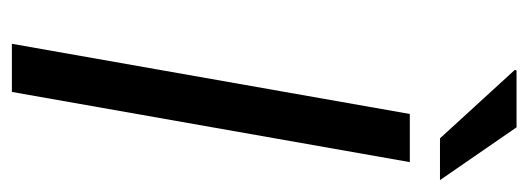

<svg xmlns="http://www.w3.org/2000/svg" viewBox="-310 -600 910 331"><g transform="rotate(90 145.5 -435.0)"><path d="M56 0 177 -686H260L139 0ZM219 -738 101 -867 102 -870H200L291 -738Z"/></g></svg>

Font: Archivo SemiExpanded Light
Style: Italic
Weight: 300
Width: 6
Italic angle: -10°
Designer: Hector Gatti
Foundry: Omnibus-Type
Version: Version 2.001